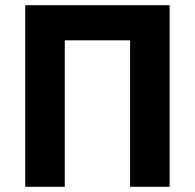

<svg xmlns="http://www.w3.org/2000/svg" viewBox="-20 -718 749 738"><path d="M77 0ZM77 -698H632V0H480V-563H229V0H77Z"/></svg>

Font: Aneliza ExtraBold
Style: Regular
Weight: 800
Designer: Mike Abbink, Paul van der Laan, Pieter van Rosmalen
Foundry: Bold Monday
Version: Version 3.001;September 8, 2019;FontCreator 11.5.0.2425 64-b